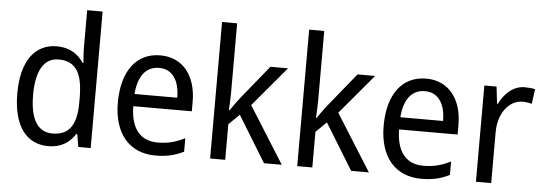

<svg xmlns="http://www.w3.org/2000/svg" viewBox="-50 -908 3021 1065"><g transform="rotate(5 1461.0 -375.0)"><path d="M247 10C319 10 365 -23 396 -71H401L413 0H482V-760H396V-545C396 -524 399 -489 401 -467H396C365 -514 317 -546 247 -546C126 -546 50 -450 50 -267C50 -84 125 10 247 10ZM263 -62C179 -62 138 -134 138 -266C138 -396 178 -474 262 -474C363 -474 397 -404 397 -269V-248C397 -123 358 -62 263 -62Z M823 -546C691 -546 610 -443 610 -264C610 -94 696 10 843 10C906 10 951 -1 1000 -25V-100C950 -75 906 -63 849 -63C752 -63 699 -127 697 -252H1023V-306C1023 -447 950 -546 823 -546ZM822 -476C901 -476 936 -409 936 -320H698C706 -421 749 -476 822 -476Z M1231 -370V-760H1147V0H1231V-198L1290 -256L1447 0H1546L1348 -315L1534 -536H1436L1284 -349C1268 -329 1243 -294 1231 -276H1227C1229 -305 1231 -343 1231 -370Z M1716 -370V-760H1632V0H1716V-198L1775 -256L1932 0H2031L1833 -315L2019 -536H1921L1769 -349C1753 -329 1728 -294 1716 -276H1712C1714 -305 1716 -343 1716 -370Z M2303 -546C2171 -546 2090 -443 2090 -264C2090 -94 2176 10 2323 10C2386 10 2431 -1 2480 -25V-100C2430 -75 2386 -63 2329 -63C2232 -63 2179 -127 2177 -252H2503V-306C2503 -447 2430 -546 2303 -546ZM2302 -476C2381 -476 2416 -409 2416 -320H2178C2186 -421 2229 -476 2302 -476Z M2852 -546C2788 -546 2740 -501 2710 -441H2706L2695 -536H2627V0H2712V-284C2712 -391 2773 -465 2846 -465C2863 -465 2883 -462 2898 -458L2909 -540C2892 -544 2871 -546 2852 -546Z"/></g></svg>

Font: Noto Sans Gujarati UI SemiCondensed
Style: Regular
Weight: 400
Width: 4
Designer: Jelle Bosma - Monotype Design Team, Universal Thirst
Foundry: Monotype Imaging Inc.
Version: Version 2.106